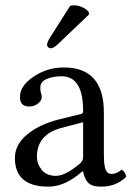

<svg xmlns="http://www.w3.org/2000/svg" viewBox="-20 -693 497 723"><path d="M244.1 -670.9Q250 -672.9 257.8 -672.9Q288.6 -672.9 313 -649.9L315.9 -639.2L201.2 -529.8Q182.1 -510.7 170.9 -511.2Q166 -511.2 161.6 -515.1Q157.2 -519 157.2 -523.9Q157.2 -533.7 168.5 -551.8ZM293 -232.9 213.9 -211.9Q118.7 -188 119.1 -102.1Q119.1 -75.2 137.5 -53Q155.8 -30.8 190.9 -30.8Q225.1 -30.8 278.8 -75.2Q293 -86.4 293 -101.1ZM293 -47.9H291L271 -32.2Q216.8 9.8 162.1 9.8Q36.1 9.8 36.1 -98.1Q36.1 -147.9 81.5 -186Q127 -224.1 201.2 -243.2L287.1 -264.2Q293 -266.1 293 -275.9Q293 -405.8 211.9 -405.8Q178.7 -405.8 155.3 -395.3Q131.8 -384.8 131.8 -363.8Q131.8 -349.6 133.8 -344.2Q136.7 -338.4 137.2 -326.2Q137.2 -314.9 123.5 -303.5Q109.9 -292 89.8 -292Q54.7 -292 55.2 -328.1Q55.2 -370.1 106.7 -404.5Q158.2 -439 220.2 -439Q371.1 -439 371.1 -270V-123Q371.1 -102.1 371.6 -90.1Q372.1 -78.1 375 -64Q377.9 -49.8 384.5 -43.9Q391.1 -38.1 400.9 -38.1Q418.9 -38.1 438 -54.2Q452.1 -46.4 455.1 -26.9Q417 10.3 359.9 9.8Q325.7 9.8 311.8 -5.1Q297.9 -20 293 -47.9Z"/></svg>

Font: Linux Libertine
Style: Regular
Weight: 400
Designer: Philipp H. Poll
Foundry: Philipp H. Poll
Version: Version 5.3.0 ; ttfautohint (v0.9)